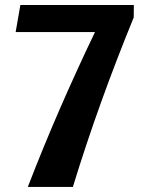

<svg xmlns="http://www.w3.org/2000/svg" viewBox="-20 -735 585 755"><path d="M41.5 -608.9 60.1 -715.3H506.3L505.9 -666.5Q436.5 -497.1 377 -331.5Q317.4 -166 266.6 0H89.4Q149.4 -155.3 214.8 -305.7Q280.3 -456.1 353.5 -608.9Z"/></svg>

Font: Proza Libre
Style: Bold
Weight: 700
Designer: Jasper de Waard
Foundry: Jasper de Waard
Version: Version 1.000; ttfautohint (v1.4.1.8-43bc)